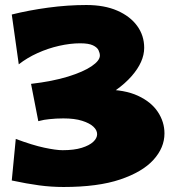

<svg xmlns="http://www.w3.org/2000/svg" viewBox="-20 -729 709 767"><path d="M133 -245 104 -394Q190 -404 251.5 -423Q313 -442 346 -464.5Q379 -487 379 -507Q379 -517 373.5 -528.5Q368 -540 351 -548Q334 -556 300 -556Q261 -556 216.5 -546Q172 -536 130 -517Q88 -498 55 -472L27 -671Q95 -688 172.5 -698.5Q250 -709 325 -709Q397 -709 448.5 -686.5Q500 -664 528 -625.5Q556 -587 556 -538Q556 -482 505.5 -424.5Q455 -367 360 -320Q265 -273 133 -245ZM234 18Q185 18 136.5 11.5Q88 5 27 -8L43 -174Q110 -149 157 -139Q204 -129 230 -129Q276 -129 306.5 -138.5Q337 -148 352.5 -162.5Q368 -177 368 -193Q368 -209 353 -223Q338 -237 308 -246.5Q278 -256 233 -256Q204 -256 177 -253Q150 -250 133 -246L243 -353Q287 -363 325 -367Q363 -371 397 -371Q478 -371 531 -346.5Q584 -322 610.5 -282Q637 -242 637 -196Q637 -139 593 -90.5Q549 -42 460 -12Q371 18 234 18Z"/></svg>

Font: Marhey Light
Style: Regular
Weight: 300
Designer: Nur Syamsi & Bustanul Arifin
Foundry: Namelatype
Version: Version 1.000